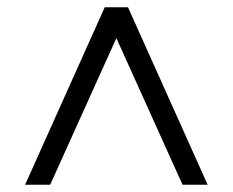

<svg xmlns="http://www.w3.org/2000/svg" viewBox="-20 -648 640 528"><path d="M49 -140 268 -628H332L551 -140H482L291 -563H309L118 -140Z"/></svg>

Font: Nunito Sans 9pt
Style: Regular
Weight: 400
Version: Version 3.101;gftools[0.9.27]